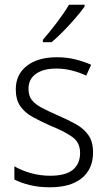

<svg xmlns="http://www.w3.org/2000/svg" viewBox="-20 -785 456 815"><path d="M375 -138Q375 -68 327.5 -29Q280 10 192 10Q144 10 106 0.5Q68 -9 41 -23V-79Q72 -61 111.5 -50Q151 -39 193 -39Q259 -39 289.5 -64.5Q320 -90 320 -136Q320 -179 288.5 -202.5Q257 -226 195 -251Q152 -270 118.5 -288.5Q85 -307 66 -334.5Q47 -362 47 -406Q47 -469 94 -505.5Q141 -542 221 -542Q263 -542 299.5 -533Q336 -524 367 -510L346 -464Q319 -477 286 -485.5Q253 -494 219 -494Q164 -494 132.5 -471.5Q101 -449 101 -408Q101 -378 115.5 -360Q130 -342 157.5 -327.5Q185 -313 226 -295Q268 -277 302 -258Q336 -239 355.5 -211Q375 -183 375 -138ZM339 -757Q324 -736 300 -708Q276 -680 249 -652.5Q222 -625 199 -606H162V-616Q191 -649 222 -690Q253 -731 273 -765H339Z"/></svg>

Font: Noto Sans Sinhala UI SemiCondensed Light
Style: Regular
Weight: 300
Width: 4
Designer: Jelle Bosma - Monotype Design Team
Foundry: Monotype Imaging Inc.
Version: Version 2.006; ttfautohint (v1.8.4.7-5d5b)